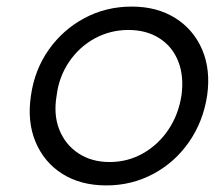

<svg xmlns="http://www.w3.org/2000/svg" viewBox="-20 -553 652 583"><path d="M303 10Q225 10 169.5 -25Q114 -60 88 -122Q62 -184 74 -263Q85 -341 128 -402Q171 -463 236.5 -498Q302 -533 380 -533Q457 -533 512.5 -498Q568 -463 594 -402Q620 -341 609 -263Q597 -184 554 -122Q511 -60 445.5 -25Q380 10 303 10ZM313 -61Q368 -61 414.5 -87.5Q461 -114 491.5 -159.5Q522 -205 531 -263Q539 -321 521.5 -366Q504 -411 464.5 -436.5Q425 -462 370 -462Q315 -462 268 -436.5Q221 -411 190 -365.5Q159 -320 152 -263Q142 -205 160 -159.5Q178 -114 218 -87.5Q258 -61 313 -61Z"/></svg>

Font: Lexend Light
Style: Italic
Weight: 300
Italic angle: -8.13011°
Designer: Bonnie Shaver-Troup, Thomas Jockin
Foundry: Lexend
Version: Version 1.007